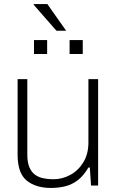

<svg xmlns="http://www.w3.org/2000/svg" viewBox="-20 -917 578 949"><path d="M232 12Q157 12 112 -24.5Q67 -61 67 -153V-526H115V-153Q115 -115 125 -91Q135 -67 152.5 -54Q170 -41 193.5 -36Q217 -31 244 -31Q287 -31 326.5 -52Q366 -73 391.5 -114Q417 -155 417 -213V-526H465V0H430L424 -89H417Q393 -48 364 -26Q335 -4 301.5 4Q268 12 232 12ZM148 -650V-719H213V-650ZM324 -650V-719H389V-650ZM307 -765H259L146 -894L147 -897H214Z"/></svg>

Font: Archivo SemiBold Thin
Style: Regular
Weight: 250
Version: Version 2.001